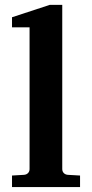

<svg xmlns="http://www.w3.org/2000/svg" viewBox="-20 -760 373 780"><path d="M28.8 0V-46.9L78.1 -49.8Q87.9 -50.8 94 -57.1Q100.1 -63.5 100.1 -73.2V-648.9H28.8V-689.9L182.1 -740.2H232.9V-73.2Q232.9 -63.5 239 -57.1Q245.1 -50.8 254.9 -49.8L305.2 -46.9V0Z"/></svg>

Font: Charis SIL Eur
Style: Bold
Weight: 700
Foundry: SIL International
Version: Version 5.000